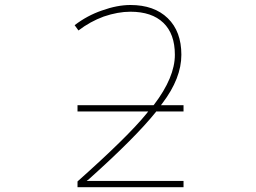

<svg xmlns="http://www.w3.org/2000/svg" viewBox="-20 -783 1040 780"><path d="M294.9 -22.5V-45.9Q499 -227.5 575.2 -321.3L582 -330.1H294.9V-355.5H603.5L605.5 -357.4Q690.4 -468.8 690.4 -560.5Q690.4 -645.5 643.6 -690.4Q596.7 -735.4 509.8 -735.4Q459 -735.4 401.4 -715.8Q345.7 -695.3 298.8 -659.2L283.2 -680.7Q334 -719.7 393.6 -740.2Q456.1 -762.7 509.8 -762.7Q606.4 -762.7 661.6 -709Q716.8 -655.3 716.8 -560.5Q716.8 -464.8 639.6 -363.3L633.8 -355.5H725.6V-330.1H614.3L613.3 -328.1Q529.3 -223.6 341.8 -55.7L332 -47.9H725.6V-22.5Z"/></svg>

Font: Mgen+ 1mn thin
Style: Regular
Weight: 100
Designer: [Source Han Sans]
Ryoko NISHIZUKA  (kana & ideographs); Paul D. Hunt (Latin, Greek & Cyrillic); Wenlong ZHANG  (bopomofo
Version: Version 1.059.20150602